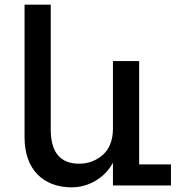

<svg xmlns="http://www.w3.org/2000/svg" viewBox="-20 -793 786 821"><path d="M711 -90V0H463V-97Q436 -48 388.5 -20Q341 8 286 8Q241 8 204 -6Q167 -20 140.5 -47Q114 -74 99.5 -114Q85 -154 85 -206V-773H197V-239Q197 -93 319 -93Q376 -93 420 -131Q463 -170 463 -244V-532H575V-90Z"/></svg>

Font: Montserrat_am3
Style: Regular
Weight: 400
Designer: Julieta Ulanovsky
Foundry: Julieta Ulanovsky, Armenina letters added by Vahan Hovhannisyan
Version: Version 2.001